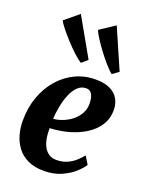

<svg xmlns="http://www.w3.org/2000/svg" viewBox="-165 -981 839 1077"><g transform="rotate(20 254.0 -442.5)"><path d="M454.5 -104Q441.5 -82.5 411.8 -55.5Q382 -28.5 337.2 -8.5Q292.5 11.5 233.5 11.5Q177 11.5 137.5 -7.5Q98 -26.5 73.8 -58.8Q49.5 -91 38.5 -131Q27.5 -171 27.5 -212Q27 -289 50.2 -354.2Q73.5 -419.5 115 -467.8Q156.5 -516 212.5 -543Q268.5 -570 333.5 -570Q386.5 -570 420 -554Q453.5 -538 469.8 -510Q486 -482 487 -447.5Q488 -399.5 468.2 -363.2Q448.5 -327 415.2 -301Q382 -275 341.5 -258.5Q301 -242 259.8 -234Q218.5 -226 183.5 -225Q183 -189 188.8 -160.2Q194.5 -131.5 206.8 -111.5Q219 -91.5 236.8 -80.8Q254.5 -70 278.5 -70Q314.5 -70 342.2 -82.2Q370 -94.5 390.5 -113.2Q411 -132 426 -150.5ZM301 -505.5Q271 -505.5 249.5 -484Q228 -462.5 214.2 -428.2Q200.5 -394 193 -355Q185.5 -316 184 -281Q203 -282 225.5 -289Q248 -296 269.8 -308.8Q291.5 -321.5 309.5 -340Q327.5 -358.5 337.8 -382.5Q348 -406.5 347 -436Q345.5 -470.5 334 -488Q322.5 -505.5 301 -505.5ZM222.5 -629Q204.5 -640 176.8 -665.5Q149 -691 121 -721.8Q93 -752.5 72 -779Q51 -805.5 46 -818.5L129 -887L258 -659.5ZM407 -629Q389.5 -642 364.8 -670.2Q340 -698.5 315.2 -731.8Q290.5 -765 272.5 -793.5Q254.5 -822 250.5 -836L340 -895.5L444.5 -656Z"/></g></svg>

Font: Merriweather 20pt ExtraBold
Style: Italic
Weight: 800
Italic angle: -7.8°
Version: Version 2.101